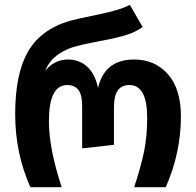

<svg xmlns="http://www.w3.org/2000/svg" viewBox="-20 -777 814 797"><path d="M106 0Q43 -141 43 -304Q43 -469 95.5 -561.5Q148 -654 268 -690Q296 -698 389 -717Q482 -736 519 -757L572 -665Q543 -644 505 -632Q467 -620 405.5 -608.5Q344 -597 324 -592Q199 -566 168 -483Q205 -530 263 -530Q308 -530 341 -501Q374 -472 387 -412Q414 -530 537 -530Q623 -530 677 -469Q731 -408 731 -294Q731 -143 668 0H537Q565 -85 578 -148Q591 -211 591 -288Q591 -424 517 -424Q453 -424 453 -334V-176L321 -161V-334Q321 -385 305 -404.5Q289 -424 259 -424Q183 -424 183 -274Q183 -161 236 0Z"/></svg>

Font: FiraGO SemiBold
Style: Regular
Weight: 600
Designer: bBox Type
Foundry: bBox Type GmbH
Version: Version 1.001;PS 001.001;hotconv 1.0.88;makeotf.lib2.5.64775